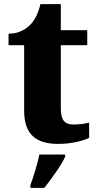

<svg xmlns="http://www.w3.org/2000/svg" viewBox="-20 -681 467 922"><path d="M259 10C333 10 385 -8 408 -19V-92C387 -87 360 -83 334 -83C286 -83 272 -108 272 -165V-464H399V-536H272V-661H174C164 -618 147 -585 128 -565C108 -543 72 -519 21 -519V-464H96V-149C96 -32 157 10 259 10ZM126 208V221H193C227 177 275 113 293 71V61H169C161 103 140 170 126 208Z"/></svg>

Font: Noto Serif Gurmukhi ExtraBold
Style: Regular
Weight: 800
Designer: Vaibhav Singh and the Monotype Design Team
Foundry: Monotype Imaging Inc.
Version: Version 2.004